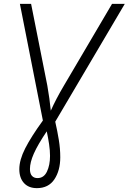

<svg xmlns="http://www.w3.org/2000/svg" viewBox="-20 -734 666 994"><path d="M171 240Q128 240 104 213.5Q80 187 80 142Q80 94 110.5 34Q141 -26 202 -110L83 -714H141L225 -291Q231 -257 235.5 -224.5Q240 -192 243 -161Q269 -220 311 -291L560 -714H626L266 -104Q277 -56 284.5 -10Q292 36 292 80Q292 149 261.5 194.5Q231 240 171 240ZM174 188Q207 188 223 154.5Q239 121 239 73Q239 45 234 11.5Q229 -22 222 -54Q175 16 155 61.5Q135 107 135 141Q135 165 145.5 176.5Q156 188 174 188Z"/></svg>

Font: Noto Sans Light
Style: Italic
Weight: 300
Italic angle: -12°
Designer: Monotype Design Team
Foundry: Monotype Imaging Inc.
Version: Version 2.013; ttfautohint (v1.8.4.7-5d5b)